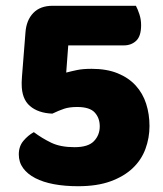

<svg xmlns="http://www.w3.org/2000/svg" viewBox="-20 -628 562 664"><path d="M250 16Q204 16 166.5 9Q129 2 102 -12Q75 -26 60 -46.5Q45 -67 45 -94Q45 -122 61 -141Q77 -160 97 -171Q125 -150 157 -134.5Q189 -119 238 -119Q285 -119 305 -140Q325 -161 325 -191Q325 -220 307.5 -239Q290 -258 247 -258Q220 -258 202 -252Q184 -246 161 -235Q112 -237 83.5 -261.5Q55 -286 55 -337Q55 -340 55 -344.5Q55 -349 56 -363L68 -515Q71 -558 95 -583Q119 -608 162 -608H450Q456 -597 462 -579Q468 -561 468 -541Q468 -503 451 -487Q434 -471 408 -471H216L209 -377Q228 -382 247.5 -386Q267 -390 297 -390Q349 -390 387 -374.5Q425 -359 449.5 -332Q474 -305 485.5 -269Q497 -233 497 -192Q497 -151 483 -113Q469 -75 439 -46.5Q409 -18 362.5 -1Q316 16 250 16Z"/></svg>

Font: Baloo Paaji
Style: Regular
Weight: 400
Designer: Shuchita Grover and Ek Type
Foundry: Ek Type
Version: Version 1.007;PS 1.000;hotconv 1.0.88;makeotf.lib2.5.647800